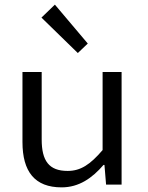

<svg xmlns="http://www.w3.org/2000/svg" viewBox="-20 -797 640 829"><path d="M246 12C321 12 378 -28 427 -85H431L438 0H505V-486H423V-149C369 -86 328 -59 272 -59C191 -59 160 -103 160 -195V-486H77V-184C77 -56 130 12 246 12ZM316 -568 359 -609 217 -777 159 -721Z"/></svg>

Font: Hasklig
Style: Regular
Weight: 400
Monospace: yes
Designer: Paul D. Hunt, Teo Tuominen
Foundry: Adobe Systems Incorporated
Version: Version 2.030;PS 1.0;hotconv 16.6.51;makeotf.lib2.5.65220